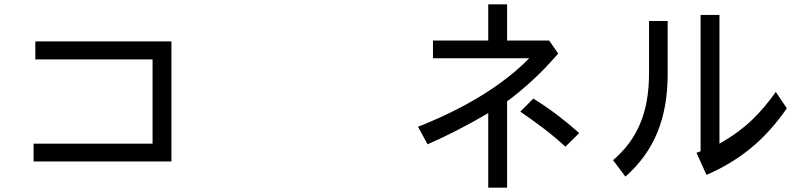

<svg xmlns="http://www.w3.org/2000/svg" viewBox="-20 -780 3700 886"><path d="M143 -589H771V-35H135V-117H684V-506H143Z M1978 -593H2233V-760H2320V-593H2514L2556 -533Q2499 -467 2441.5 -413.5Q2384 -360 2320 -312V86H2233V-258Q2160 -215 2088.5 -178.5Q2017 -142 1953 -114L1909 -195Q2076 -261 2205 -341Q2334 -421 2422 -511H1978ZM2441 -325Q2498 -290 2550 -250.5Q2602 -211 2653 -166L2589 -103Q2544 -145 2493 -184Q2442 -223 2381 -265Z M2975 -683H3061V-437Q3061 -285 3013.5 -169Q2966 -53 2866 35L2809 -41Q2894 -113 2934.5 -210.5Q2975 -308 2975 -441ZM3213 -711H3300V-117Q3388 -167 3449 -225.5Q3510 -284 3560 -356L3611 -280Q3533 -168 3442.5 -94.5Q3352 -21 3240 27L3194 -75L3213 -82Z"/></svg>

Font: BM YEONSUNG
Style: Regular
Weight: 400
Designer: Bongjin Kim; Myungsoo Han; Jaehyun Keum; Jihee Min; Dokyung Lee; Chorong Kim; Jooyeon Kang; Sang-a Kim;
Foundry: Sandoll Communications Inc.
Version: Version 1.000;PS 1;hotconv 16.6.51;makeotf.lib2.5.65220